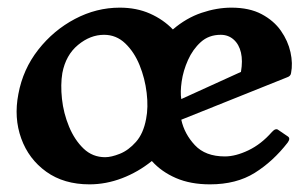

<svg xmlns="http://www.w3.org/2000/svg" viewBox="-20 -471 805 502"><path d="M214 11Q147 11 101 -22Q55 -55 35.5 -109Q16 -163 28 -225Q40 -290 80 -341Q120 -392 176 -421.5Q232 -451 293 -451Q337 -451 372 -435.5Q407 -420 432 -394Q467 -424 507 -437.5Q547 -451 585 -451Q632 -451 664 -434Q696 -417 714.5 -390.5Q733 -364 739.5 -334.5Q746 -305 741 -280Q740 -272 731 -269L454 -158Q462 -121 489.5 -91.5Q517 -62 568 -62Q596 -62 629.5 -78Q663 -94 691 -126Q701 -137 708 -131L733 -114Q740 -109 732 -98Q694 -49 646 -19Q598 11 529 11Q478 11 440 -5.5Q402 -22 377 -50Q341 -21 299 -5Q257 11 214 11ZM255 -60Q271 -60 293.5 -69Q316 -78 335.5 -100Q355 -122 362 -160Q368 -190 363.5 -228Q359 -266 345 -300.5Q331 -335 307.5 -357.5Q284 -380 252 -380Q216 -380 184 -353.5Q152 -327 143 -280Q138 -250 142 -212.5Q146 -175 160.5 -140Q175 -105 198.5 -82.5Q222 -60 255 -60ZM454 -212 610 -283Q615 -312 610 -333.5Q605 -355 591 -367.5Q577 -380 557 -380Q526 -380 505 -361Q484 -342 471.5 -314Q459 -286 455 -258Q451 -230 454 -212Z"/></svg>

Font: Young Serif Light
Style: Italic
Weight: 300
Italic angle: -10.979°
Designer: Bastien Sozeau
Foundry: NBR — Bastien Sozeau
Version: Version 5.001